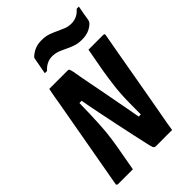

<svg xmlns="http://www.w3.org/2000/svg" viewBox="-270 -1050 1159 1159"><g transform="rotate(-45 309.0 -470.5)"><path d="M154 0Q123 0 90 0Q57 0 26 0Q23 0 21 -1.5Q19 -3 17.5 -5.5Q16 -8 17 -11Q30 -84 43 -157Q56 -230 69 -302.5Q82 -375 95 -448.5Q108 -522 121 -594Q125 -621 130 -647.5Q135 -674 140 -700Q160 -700 189 -700Q218 -700 247 -700Q276 -700 296 -700Q302 -700 305 -698.5Q308 -697 310.5 -691Q313 -685 316 -670Q320 -646 325.5 -616Q331 -586 338 -550Q345 -514 353 -473Q361 -432 369.5 -386Q378 -340 387.5 -289.5Q397 -239 407 -183L377 -200H442L422 -187Q422 -247 422.5 -291Q423 -335 425 -369Q427 -403 430.5 -431.5Q434 -460 438 -488Q442 -516 447 -547Q454 -586 461 -623.5Q468 -661 475 -700Q506 -700 539 -700Q572 -700 602 -700Q607 -700 609.5 -697Q612 -694 611 -689Q598 -617 585 -544.5Q572 -472 559.5 -399.5Q547 -327 534 -255Q521 -183 508 -110Q503 -83 498 -55.5Q493 -28 489 0Q469 -1 443.5 -0.5Q418 0 393.5 0Q369 0 351 0Q343 0 338 -4.5Q333 -9 327 -33Q315 -85 302.5 -143Q290 -201 277 -263Q264 -325 250.5 -391Q237 -457 225 -527L256 -511H188L209 -524Q208 -464 206.5 -418.5Q205 -373 203 -338Q201 -303 198.5 -274.5Q196 -246 192 -220Q188 -194 184 -168Q176 -127 169 -84.5Q162 -42 154 0ZM514 -884Q538 -884 559 -893.5Q580 -903 599 -925H618Q613 -900 608.5 -874Q604 -848 601 -829Q599 -821 597 -816.5Q595 -812 589 -806Q571 -789 547 -779.5Q523 -770 489 -770Q457 -770 431.5 -779Q406 -788 384 -799Q362 -810 339.5 -818.5Q317 -827 291 -827Q268 -827 247 -817Q226 -807 207 -786H188Q193 -811 197.5 -836.5Q202 -862 206 -883Q207 -890 208.5 -895Q210 -900 217 -905Q236 -922 259.5 -931.5Q283 -941 316 -941Q349 -941 374 -932Q399 -923 421 -912.5Q443 -902 465.5 -893Q488 -884 514 -884Z"/></g></svg>

Font: RecMonoLinear Nerd Font Mono
Style: Bold Italic
Weight: 700
Italic angle: -10°
Monospace: yes
Version: Version 1.085; ttfautohint (v1.8.4.7-5d5b);Nerd Fonts 3.2.1